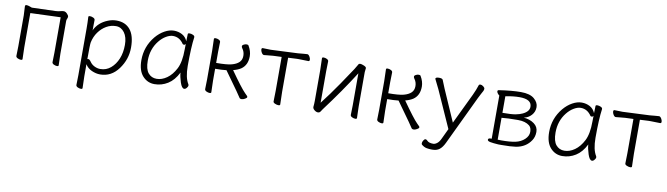

<svg xmlns="http://www.w3.org/2000/svg" viewBox="-36 -1013 5945 1712"><g transform="rotate(10 2937.0 -157.0)"><path d="M91 -476Q94 -480 105 -480Q116 -480 152 -466L367 -473Q390 -474 407 -479Q424 -484 439 -484Q454 -484 469 -468.5Q484 -453 484 -442.5Q484 -432 479 -422.5Q474 -413 474 -402V-107L477 -1Q477 8 463 8Q449 8 433.5 0.5Q418 -7 418 -19L420 -107V-426L147 -416V-106L150 0Q150 9 136 9Q122 9 106.5 1.5Q91 -6 91 -18L93 -106V-386L89 -464Q89 -472 91 -476Z M663 144 665 55V-368Q665 -421 662 -472Q662 -481 676.5 -481Q691 -481 706.5 -473.5Q722 -466 722 -454Q722 -454 721 -401Q721 -401 721 -372L720 -360Q755 -435 838 -468Q877 -484 916 -484Q997 -484 1041 -430Q1085 -376 1085 -269Q1085 -162 1020 -73.5Q955 15 854 15Q816 15 777.5 -2.5Q739 -20 719 -54V56L722 162Q722 171 708 171Q694 171 678.5 163.5Q663 156 663 144ZM719 -100Q723 -102 727 -102Q739 -102 753.5 -80.5Q768 -59 794 -46Q820 -33 847 -33Q901 -33 941.5 -67.5Q982 -102 1004.5 -157Q1027 -212 1027 -282.5Q1027 -353 997 -393.5Q967 -434 920.5 -434Q874 -434 833.5 -410.5Q793 -387 763.5 -346Q734 -305 723 -252Q719 -235 719 -100Z M1624 -457Q1611 -368 1611 -196Q1611 -89 1646 -34Q1648 -30 1648 -23Q1648 -16 1637.5 -2.5Q1627 11 1615 11Q1593 11 1576.5 -39.5Q1560 -90 1558 -126Q1522 -53 1466.5 -18.5Q1411 16 1346.5 16Q1282 16 1238.5 -32.5Q1195 -81 1195 -175Q1195 -298 1273 -393Q1309 -436 1352.5 -460Q1396 -484 1436.5 -484Q1477 -484 1510.5 -466Q1544 -448 1560 -410Q1562 -456 1562 -475Q1562 -484 1577.5 -484Q1593 -484 1608.5 -477Q1624 -470 1624 -459ZM1560 -386Q1555 -376 1545.5 -376Q1536 -376 1533 -380Q1496 -436 1436 -436Q1408 -436 1374.5 -416.5Q1341 -397 1313 -362Q1252 -286 1252 -180Q1252 -103 1281 -68.5Q1310 -34 1357 -34Q1404 -34 1449.5 -66Q1495 -98 1527 -160Q1559 -222 1559 -334Q1559 -361 1560 -386Z M1800 -19 1802 -107V-366L1799 -473Q1799 -482 1813.5 -482Q1828 -482 1843 -474.5Q1858 -467 1858 -455L1856 -366V-266Q1952 -266 1995 -277.5Q2038 -289 2061 -311Q2084 -333 2084 -370Q2084 -407 2062 -436Q2056 -444 2056 -453Q2056 -462 2069.5 -469Q2083 -476 2096 -476Q2109 -476 2113 -469Q2141 -422 2141 -376Q2141 -296 2086 -258Q2059 -240 2016 -229Q2118 -84 2157 -45L2178 -24Q2182 -21 2182 -13.5Q2182 -6 2165 3.5Q2148 13 2135 13Q2122 13 2117 7Q2080 -49 2036 -109Q1992 -169 1958 -218Q1916 -213 1856 -213V-107L1859 -1Q1859 8 1845 8Q1831 8 1815.5 0.5Q1800 -7 1800 -19Z M2480 -115 2483 0Q2483 9 2468 9Q2453 9 2436.5 1.5Q2420 -6 2420 -16Q2420 -26 2420.5 -46.5Q2421 -67 2421.5 -87.5Q2422 -108 2422 -115V-420L2347 -417Q2323 -416 2299 -412.5Q2275 -409 2263.5 -409Q2252 -409 2242 -425Q2232 -441 2232 -454.5Q2232 -468 2243 -468L2315 -466L2559 -477Q2584 -479 2608 -481.5Q2632 -484 2643 -484Q2654 -484 2664 -468Q2674 -452 2674 -438.5Q2674 -425 2663 -425Q2663 -425 2577 -427H2560L2480 -423Z M3119 -18 3121 -106V-395Q3007 -215 2865 -26Q2856 -14 2848.5 -1.5Q2841 11 2825.5 11Q2810 11 2794 -2Q2778 -15 2778 -29V-31Q2781 -58 2781 -86V-364L2778 -471Q2778 -480 2792.5 -480Q2807 -480 2822 -472.5Q2837 -465 2837 -453L2835 -364V-78Q2905 -168 2981 -279Q3057 -390 3080 -426.5Q3103 -463 3107 -472Q3111 -481 3122 -481Q3133 -481 3146 -476Q3179 -465 3179 -452L3175 -415V-106L3178 0Q3178 9 3164 9Q3150 9 3134.5 1.5Q3119 -6 3119 -18Z M3358 -19 3360 -107V-366L3357 -473Q3357 -482 3371.5 -482Q3386 -482 3401 -474.5Q3416 -467 3416 -455L3414 -366V-266Q3510 -266 3553 -277.5Q3596 -289 3619 -311Q3642 -333 3642 -370Q3642 -407 3620 -436Q3614 -444 3614 -453Q3614 -462 3627.5 -469Q3641 -476 3654 -476Q3667 -476 3671 -469Q3699 -422 3699 -376Q3699 -296 3644 -258Q3617 -240 3574 -229Q3676 -84 3715 -45L3736 -24Q3740 -21 3740 -13.5Q3740 -6 3723 3.5Q3706 13 3693 13Q3680 13 3675 7Q3638 -49 3594 -109Q3550 -169 3516 -218Q3474 -213 3414 -213V-107L3417 -1Q3417 8 3403 8Q3389 8 3373.5 0.5Q3358 -7 3358 -19Z M3805 -466Q3805 -481 3836.5 -481Q3868 -481 3872 -467Q3886 -431 3902 -393L4027 -108L4159 -383Q4183 -434 4196 -476Q4199 -485 4211 -485Q4223 -485 4237 -474.5Q4251 -464 4251 -453.5Q4251 -443 4245.5 -432.5Q4240 -422 4229 -402Q4218 -382 4209 -363L3998 80Q3978 122 3953 141.5Q3928 161 3890 161H3880Q3861 161 3837.5 157Q3814 153 3791 134Q3786 131 3786 120Q3786 109 3795 94.5Q3804 80 3813 80Q3822 80 3831 90Q3847 108 3887 108Q3903 108 3921.5 94Q3940 80 3954 49L3998 -44L3848 -379Q3821 -436 3813 -450Q3805 -464 3805 -466Z M4461 13Q4412 10 4386.5 5Q4361 0 4361 -12Q4361 -27 4382 -27H4393V-418Q4385 -423 4377 -433.5Q4369 -444 4369 -453Q4369 -462 4378 -464Q4496 -482 4578 -482Q4660 -482 4699 -448.5Q4738 -415 4738 -373Q4738 -331 4710.5 -300.5Q4683 -270 4642 -262Q4699 -257 4737 -229Q4775 -201 4775 -156Q4775 -111 4753 -78Q4708 -9 4619 6Q4572 13 4489 13ZM4574 -435Q4517 -435 4447 -421V-271Q4528 -271 4565 -278Q4602 -285 4627 -297Q4684 -324 4684 -367Q4684 -435 4574 -435ZM4447 -28 4479 -27Q4560 -27 4608 -37.5Q4656 -48 4688.5 -78.5Q4721 -109 4721 -146.5Q4721 -184 4700 -202Q4663 -232 4597 -232H4586Q4504 -232 4447 -226Z M5316 -457Q5303 -368 5303 -196Q5303 -89 5338 -34Q5340 -30 5340 -23Q5340 -16 5329.5 -2.5Q5319 11 5307 11Q5285 11 5268.5 -39.5Q5252 -90 5250 -126Q5214 -53 5158.5 -18.5Q5103 16 5038.5 16Q4974 16 4930.5 -32.5Q4887 -81 4887 -175Q4887 -298 4965 -393Q5001 -436 5044.5 -460Q5088 -484 5128.5 -484Q5169 -484 5202.5 -466Q5236 -448 5252 -410Q5254 -456 5254 -475Q5254 -484 5269.5 -484Q5285 -484 5300.5 -477Q5316 -470 5316 -459ZM5252 -386Q5247 -376 5237.5 -376Q5228 -376 5225 -380Q5188 -436 5128 -436Q5100 -436 5066.5 -416.5Q5033 -397 5005 -362Q4944 -286 4944 -180Q4944 -103 4973 -68.5Q5002 -34 5049 -34Q5096 -34 5141.5 -66Q5187 -98 5219 -160Q5251 -222 5251 -334Q5251 -361 5252 -386Z M5665 -115 5668 0Q5668 9 5653 9Q5638 9 5621.5 1.5Q5605 -6 5605 -16Q5605 -26 5605.5 -46.5Q5606 -67 5606.5 -87.5Q5607 -108 5607 -115V-420L5532 -417Q5508 -416 5484 -412.5Q5460 -409 5448.5 -409Q5437 -409 5427 -425Q5417 -441 5417 -454.5Q5417 -468 5428 -468L5500 -466L5744 -477Q5769 -479 5793 -481.5Q5817 -484 5828 -484Q5839 -484 5849 -468Q5859 -452 5859 -438.5Q5859 -425 5848 -425Q5848 -425 5762 -427H5745L5665 -423Z"/></g></svg>

Font: LXGW WenKai Light
Style: Regular
Weight: 300
Designer: LXGW / Fontworks Inc.
Foundry: LXGW / Fontworks Inc.
Version: Version 1.501; October 10, 2024